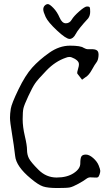

<svg xmlns="http://www.w3.org/2000/svg" viewBox="-20 -902 546 947"><path d="M415 -811.5Q366.2 -758.8 353.5 -734.4Q340.8 -710 323.2 -710Q305.7 -710 261.2 -751.5Q216.8 -793 205.1 -818.4Q193.4 -843.8 193.4 -855.5Q193.4 -867.2 200.7 -874.5Q208 -881.8 216.3 -881.8Q224.6 -881.8 243.2 -862.8Q261.7 -843.8 273.9 -815.4Q286.1 -787.1 304.7 -787.1Q323.2 -787.1 333.5 -804.7Q343.8 -822.3 371.1 -846.2Q398.4 -870.1 409.2 -870.1Q419.9 -870.1 422.4 -866.2Q424.8 -862.3 424.8 -843.8Q424.8 -825.2 415 -811.5ZM392.6 -666Q404.3 -659.2 415 -659.2H428.7Q450.2 -660.2 459 -652.8Q467.8 -645.5 465.8 -625Q463.9 -604.5 456.1 -594.7Q448.2 -585 433.1 -557.6Q418 -530.3 402.3 -521.5L384.8 -508.8L361.3 -539.1Q359.4 -544.9 365.7 -564.9Q372.1 -585 367.2 -594.7Q362.3 -604.5 347.2 -612.8Q332 -621.1 322.8 -621.1Q313.5 -621.1 304.7 -617.2Q252.9 -599.6 209.5 -554.7Q166 -509.8 152.8 -490.2Q139.6 -470.7 119.6 -427.7Q99.6 -384.8 95.7 -368.2Q91.8 -351.6 91.8 -314Q91.8 -276.4 102.5 -231Q113.3 -185.5 113.3 -162.6Q113.3 -139.6 122.6 -121.1Q131.8 -102.5 169.9 -64.5Q208 -26.4 259.3 -26.4Q310.5 -26.4 343.3 -47.9Q376 -69.3 376 -95.7Q376 -122.1 381.8 -130.9Q387.7 -139.6 403.8 -139.6Q419.9 -139.6 439.5 -122.6Q459 -105.5 466.8 -85.9Q474.6 -66.4 474.6 -59.1Q474.6 -51.8 470.7 -40.5Q466.8 -29.3 461.9 -27.3Q457 -25.4 446.3 -26.4Q435.5 -27.3 425.3 -27.3Q415 -27.3 403.8 -18.6Q392.6 -9.8 365.7 4.9Q338.9 19.5 324.2 22.5Q309.6 25.4 262.7 25.4Q215.8 25.4 192.4 17.6Q168.9 9.8 131.8 -21.5Q59.6 -81.1 54.7 -132.8Q48.8 -184.6 39.1 -242.7Q29.3 -300.8 29.3 -320.8Q29.3 -340.8 33.2 -365.7Q37.1 -390.6 70.8 -460.4Q104.5 -530.3 138.7 -568.4Q172.9 -606.4 222.7 -641.6Q272.5 -676.8 325.2 -676.8Q377.9 -676.8 392.6 -666Z"/></svg>

Font: Drukaatie burti
Style: Light
Weight: 300
Version: Version 0.14